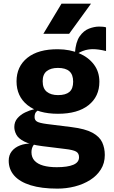

<svg xmlns="http://www.w3.org/2000/svg" viewBox="-20 -832 640 1080"><path d="M303 229Q213.5 229 152.2 210Q91 191 60 155.8Q29 120.5 29 72Q29 40.5 46.2 18.8Q63.5 -3 93 -14.2Q122.5 -25.5 159 -24.5L179.5 -27Q172.5 -21 167.5 -13.8Q162.5 -6.5 159.8 3Q157 12.5 157 24Q157 53 174.2 71.8Q191.5 90.5 223.2 99.5Q255 108.5 299 108.5Q360 108.5 392.5 94.8Q425 81 424.5 52Q424.5 30 407.8 20.5Q391 11 347 6L217.5 -10Q150.5 -18.5 116.8 -35.8Q83 -53 71.8 -74.8Q60.5 -96.5 60.5 -117.5Q60.5 -146.5 78 -166.8Q95.5 -187 121.2 -199.5Q147 -212 171.8 -217.5Q196.5 -223 211 -221.5Q197 -214.5 185.8 -205Q174.5 -195.5 174.5 -173.5Q174.5 -156.5 188 -148.2Q201.5 -140 243 -134.5L383 -117Q459.5 -107.5 499.8 -85.5Q540 -63.5 554.8 -31.5Q569.5 0.5 569.5 40Q569.5 86 547.2 121.2Q525 156.5 487 180.5Q449 204.5 401.2 216.8Q353.5 229 303 229ZM306 -192Q195 -192 134 -241.2Q73 -290.5 73 -374.5Q73 -458 134.2 -507Q195.5 -556 307 -555Q372.5 -554.5 425 -532.2Q477.5 -510 508.2 -469.2Q539 -428.5 539 -372Q539 -289 478 -240.5Q417 -192 306 -192ZM306.5 -297Q349.5 -297 370.5 -315Q391.5 -333 391.5 -372.5Q391.5 -412.5 370.2 -431.2Q349 -450 305.5 -450Q266 -450 243 -432Q220 -414 220 -375Q220 -334.5 243.2 -315.8Q266.5 -297 306.5 -297ZM414.5 -529.5 401.5 -534.5Q406 -596 428.2 -627.8Q450.5 -659.5 480.5 -671Q510.5 -682.5 538 -682.5Q548 -682.5 559.2 -681.5Q570.5 -680.5 576.5 -678V-545Q553.5 -550.5 535.8 -553Q518 -555.5 502 -555.5Q489.5 -555.5 475.2 -553.2Q461 -551 445.8 -545.2Q430.5 -539.5 414.5 -529.5ZM224 -642 326 -811.5H492L369 -642Z"/></svg>

Font: Spline Sans Mono
Style: Bold
Weight: 700
Designer: Eben Sorkin, Mirko Velimirovic
Foundry: Sorkin Type
Version: Version 1.004